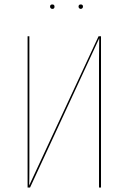

<svg xmlns="http://www.w3.org/2000/svg" viewBox="-20 -843 578 863"><path d="M434 0H425V-574L426 -671L115 0H104V-680H112V-91Q112 -31 111 -9L423 -680H434ZM225 -813Q225 -803 215 -803Q211 -803 208 -806Q205 -809 205 -813Q205 -823 215 -823Q225 -823 225 -813ZM353 -813Q353 -809 350 -806Q347 -803 343 -803Q339 -803 336 -806Q333 -809 333 -813Q333 -823 343 -823Q353 -823 353 -813Z"/></svg>

Font: Fira Sans Compressed Eight
Style: Regular
Weight: 100
Width: 1
Designer: bBox Type GmbH & Carrois Corporate GbR & Edenspiekermann AG
Foundry: bBox Type GmbH & Carrois Corporate GbR & Edenspiekermann AG
Version: Version 4.301